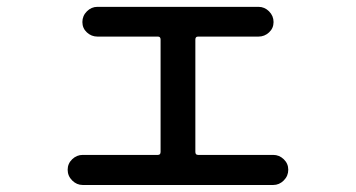

<svg xmlns="http://www.w3.org/2000/svg" viewBox="-20 -560 1040 561"><path d="M221.7 -19.5Q204.1 -19.5 190.9 -32.7Q177.7 -45.9 177.7 -64Q177.7 -82 190.9 -94.7Q204.1 -107.4 221.7 -107.4H441.4Q449.2 -107.4 449.2 -116.2V-444.3Q449.2 -453.1 441.4 -453.1H264.6Q247.1 -453.1 233.9 -465.3Q220.7 -477.5 220.7 -495.6Q220.7 -513.7 233.9 -526.9Q247.1 -540 264.6 -540H735.4Q752.9 -540 766.1 -526.9Q779.3 -513.7 779.3 -495.6Q779.3 -477.5 766.1 -465.3Q752.9 -453.1 735.4 -453.1H558.6Q550.8 -453.1 550.8 -444.3V-116.2Q550.8 -107.4 558.6 -107.4H778.3Q795.9 -107.4 809.1 -94.7Q822.3 -82 822.3 -64Q822.3 -45.9 809.1 -32.7Q795.9 -19.5 778.3 -19.5Z"/></svg>

Font: Rounded Mgen+ 2p medium
Style: Regular
Weight: 500
Designer: [Source Han Sans]
Ryoko NISHIZUKA  (kana & ideographs); Paul D. Hunt (Latin, Greek & Cyrillic); Wenlong ZHANG  (bopomofo
Version: Version 1.059.20150602